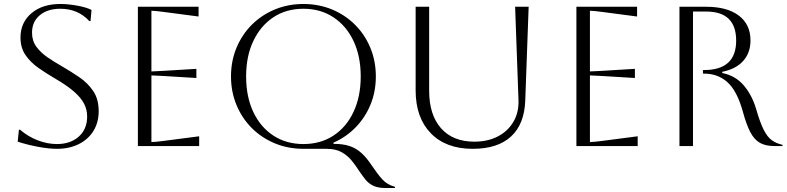

<svg xmlns="http://www.w3.org/2000/svg" viewBox="-20 -734 3953 965"><path d="M69 -22 75 -82H81Q120 -48 169 -29Q218 -10 266 -10Q334 -10 376 -47.5Q418 -85 418 -148Q418 -183 402.5 -213Q387 -243 351.5 -274Q316 -305 254 -341Q211 -366 172 -393.5Q133 -421 108 -457.5Q83 -494 83 -545Q83 -621 138 -667.5Q193 -714 283 -714Q323 -714 369 -705.5Q415 -697 440 -684L435 -628H429Q372 -690 283 -690Q219 -690 180 -657.5Q141 -625 141 -570Q141 -529 162.5 -499.5Q184 -470 218 -446.5Q252 -423 291 -401Q336 -375 378.5 -346Q421 -317 448.5 -276.5Q476 -236 476 -175Q476 -119 450 -76.5Q424 -34 376.5 -10Q329 14 266 14Q226 14 172 4Q118 -6 69 -22Z M673 0V-700H978V-651L803 -674Q757 -680 741 -680V-375Q754 -375 803 -378L967 -388V-342L803 -352Q754 -355 741 -355V-20Q759 -20 804 -26L981 -49V0Z M1141 -350Q1141 -427 1168.5 -493.5Q1196 -560 1245.5 -609.5Q1295 -659 1361.5 -686.5Q1428 -714 1505 -714Q1582 -714 1648.5 -686.5Q1715 -659 1764.5 -609.5Q1814 -560 1841.5 -493.5Q1869 -427 1869 -350Q1869 -274 1842.5 -209Q1816 -144 1768 -94.5Q1720 -45 1656 -17V-11Q1704 -11 1737 0Q1770 11 1796.5 35Q1823 59 1848 97Q1879 143 1902.5 168.5Q1926 194 1965 205V211H1918Q1879 211 1855 199Q1831 187 1815.5 167Q1800 147 1785 125Q1768 98 1747 72.5Q1726 47 1696.5 30.5Q1667 14 1621 14H1505Q1428 14 1361.5 -13.5Q1295 -41 1245.5 -90.5Q1196 -140 1168.5 -206.5Q1141 -273 1141 -350ZM1217 -350Q1217 -248 1253 -171.5Q1289 -95 1354 -52.5Q1419 -10 1505 -10Q1591 -10 1656 -52.5Q1721 -95 1757 -172Q1793 -249 1793 -350Q1793 -451 1757 -527.5Q1721 -604 1656 -647Q1591 -690 1505 -690Q1419 -690 1354.5 -647.5Q1290 -605 1253.5 -528.5Q1217 -452 1217 -350Z M2069 -700H2137V-278Q2137 -157 2196.5 -89.5Q2256 -22 2364 -22Q2432 -22 2482.5 -48.5Q2533 -75 2560.5 -122Q2588 -169 2586 -230L2569 -700H2637L2620 -230Q2616 -110 2548.5 -48Q2481 14 2356 14Q2221 14 2145 -64.5Q2069 -143 2069 -280Z M2877 0V-700H3182V-651L3007 -674Q2961 -680 2945 -680V-375Q2958 -375 3007 -378L3171 -388V-342L3007 -352Q2958 -355 2945 -355V-20Q2963 -20 3008 -26L3185 -49V0Z M3395 -700H3529Q3635 -700 3693.5 -655.5Q3752 -611 3752 -531Q3752 -469 3715.5 -428Q3679 -387 3610 -373V-367Q3676 -354 3718 -305Q3760 -256 3781 -184Q3800 -118 3818.5 -81.5Q3837 -45 3859.5 -29Q3882 -13 3913 -6V0H3872Q3828 0 3799.5 -16Q3771 -32 3751 -70Q3731 -108 3713 -175Q3684 -278 3636 -321Q3588 -364 3519 -364H3513V-382H3519Q3680 -382 3680 -530Q3680 -676 3529 -676H3463V0H3395Z"/></svg>

Font: Aboreto
Style: Regular
Weight: 400
Designer: Dominik Jáger
Foundry: Dominik Jáger
Version: Version 1.001; ttfautohint (v1.8.4.7-5d5b)